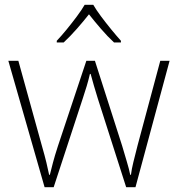

<svg xmlns="http://www.w3.org/2000/svg" viewBox="-20 -784 746 805"><path d="M390 -371Q381 -400 374 -424Q367 -448 360 -474H357Q351 -448 343.5 -423Q336 -398 327 -371L205 1H167L15 -529H57L155 -175Q168 -130 174.5 -102.5Q181 -75 186 -51H189Q195 -75 202 -102Q209 -129 223 -172L342 -529H378L492 -173Q503 -135 512 -105.5Q521 -76 526 -51H529Q532 -75 539 -103.5Q546 -132 557 -175L652 -529H691L548 1H509ZM371 -764Q383 -743 403.5 -715.5Q424 -688 446.5 -660.5Q469 -633 487 -613V-606H458Q431 -631 403 -663.5Q375 -696 353 -724Q331 -696 302.5 -663.5Q274 -631 247 -606H218V-613Q237 -633 259.5 -660.5Q282 -688 302.5 -715.5Q323 -743 335 -764Z"/></svg>

Font: Noto Sans Gujarati UI ExtraLight
Style: Regular
Weight: 200
Designer: Jelle Bosma - Monotype Design Team, Universal Thirst
Foundry: Monotype Imaging Inc.
Version: Version 2.106; ttfautohint (v1.8.4.7-5d5b)